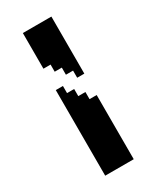

<svg xmlns="http://www.w3.org/2000/svg" viewBox="-157 -632 555 680"><g transform="rotate(-30 120.5 -291.5)"><path d="M149.5 -291.7H120.3V-320.9H91.2V-350H62V0H178.7V-262.5H149.5ZM62 -583.3V-437.5H91.2V-408.3H120.3V-379.2H149.5V-350H178.7V-583.3Z"/></g></svg>

Font: Stepalange Short
Style: Regular
Weight: 400
Designer: Szymon Furjan
Version: Version 1.001;Fontself Maker 3.5.8